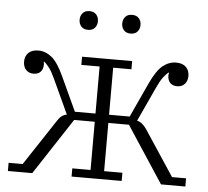

<svg xmlns="http://www.w3.org/2000/svg" viewBox="-51 -762 884 817"><g transform="rotate(5 391.0 -354.0)"><path d="M12 -35H72L200 -229Q209 -244 219 -251.5Q229 -259 241 -261L174 -406Q160 -437 147.5 -453.5Q135 -470 125 -477L123 -476Q125 -471 125 -468.5Q125 -466 125 -464Q125 -445 114.5 -433.5Q104 -422 84 -422Q64 -422 52 -435Q40 -448 40 -470Q40 -493 54.5 -507.5Q69 -522 97 -522Q127 -522 153.5 -501Q180 -480 207 -421L274 -276H362V-477H284V-512H498V-477H420V-276H508L575 -421Q602 -480 628.5 -501Q655 -522 685 -522Q713 -522 727.5 -507.5Q742 -493 742 -470Q742 -448 730 -435Q718 -422 698 -422Q678 -422 667.5 -433.5Q657 -445 657 -464Q657 -466 657 -468.5Q657 -471 659 -476L657 -477Q647 -470 634.5 -453.5Q622 -437 608 -406L541 -261Q563 -257 582 -229L710 -35H770V0H666L508 -241H420V-35H498V0H284V-35H362V-241H274L116 0H12ZM299 -628Q280 -628 270 -639.5Q260 -651 260 -667V-669Q260 -685 270 -696.5Q280 -708 299 -708Q318 -708 328 -696.5Q338 -685 338 -669V-667Q338 -651 328 -639.5Q318 -628 299 -628ZM481 -628Q462 -628 452 -639.5Q442 -651 442 -667V-669Q442 -685 452 -696.5Q462 -708 481 -708Q500 -708 510 -696.5Q520 -685 520 -669V-667Q520 -651 510 -639.5Q500 -628 481 -628Z"/></g></svg>

Font: IBM Plex Serif Light
Style: Regular
Weight: 300
Designer: Mike Abbink, Paul van der Laan, Pieter van Rosmalen
Foundry: Bold Monday
Version: Version 3.001